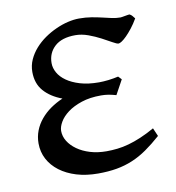

<svg xmlns="http://www.w3.org/2000/svg" viewBox="-62 -525 545 595"><g transform="rotate(-10 210.5 -227.5)"><path d="M396.5 -439Q387.2 -422.9 377.2 -410.2Q367.2 -397.5 358.4 -388.7Q349.6 -379.9 342.8 -375.5Q335.9 -371.1 332.5 -371.1Q327.1 -371.1 314 -378.7Q300.8 -386.2 283.2 -395.5Q265.6 -404.8 244.9 -412.4Q224.1 -419.9 204.6 -419.9Q161.6 -419.9 139.4 -399.4Q117.2 -378.9 117.2 -347.2Q117.2 -332 125.5 -317.1Q133.8 -302.2 150.6 -290.3Q167.5 -278.3 192.6 -270.8Q217.8 -263.2 252 -263.2Q265.1 -263.2 281.7 -265.1Q298.3 -267.1 313 -270.5L322.8 -260.3L297.9 -214.8Q283.7 -218.8 272.9 -220.5Q262.2 -222.2 250.5 -222.2Q215.3 -222.2 189 -213.4Q162.6 -204.6 145 -191.4Q127.4 -178.2 118.7 -163.1Q109.9 -147.9 109.9 -135.3Q109.9 -118.2 119.4 -102.8Q128.9 -87.4 146 -75.2Q163.1 -63 186.5 -55.9Q210 -48.8 237.8 -48.8Q254.9 -48.8 272.2 -50.8Q289.6 -52.7 308.1 -57.9Q326.7 -63 347.4 -71.8Q368.2 -80.6 391.6 -93.8L402.8 -67.9Q377.9 -45.9 355.5 -30.3Q333 -14.6 309.1 -4.6Q285.2 5.4 258.8 10Q232.4 14.6 200.2 14.6Q163.1 14.6 132.6 5.4Q102.1 -3.9 80.1 -20.5Q58.1 -37.1 46.1 -59.8Q34.2 -82.5 34.2 -109.4Q34.2 -130.4 41.5 -149.2Q48.8 -168 62 -183.8Q75.2 -199.7 93 -212.2Q110.8 -224.6 131.3 -233.4Q94.7 -247.1 74.2 -270.8Q53.7 -294.4 53.7 -330.6Q53.7 -351.1 62 -369.4Q70.3 -387.7 84 -403.1Q97.7 -418.5 115.2 -430.7Q132.8 -442.9 151.9 -451.4Q170.9 -460 189.7 -464.4Q208.5 -468.8 224.6 -468.8Q246.1 -468.8 263.7 -465.8Q281.2 -462.9 296.6 -459.2Q312 -455.6 325.4 -452.6Q338.9 -449.7 352.5 -449.7Q354 -449.7 357.9 -450.4Q361.8 -451.2 366.5 -451.9Q371.1 -452.6 375.2 -453.4Q379.4 -454.1 380.9 -454.1Q386.2 -451.7 389.4 -447.8Q392.6 -443.8 396.5 -439Z"/></g></svg>

Font: Gentium Plus
Style: Regular
Weight: 400
Designer: J. Victor Gaultney, Annie Olsen, Iska Routamaa
Foundry: SIL International
Version: Version 1.510